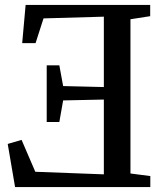

<svg xmlns="http://www.w3.org/2000/svg" viewBox="-20 -763 669 783"><path d="M512 -55.5 593 -45V0H41.5L11.5 -176L68 -192.5L124 -62.5L403.5 -52V-357L237.5 -353.5L222 -265.5H170.5V-496.5H222L237.5 -412L403.5 -408V-695L157.5 -688L125 -587H70.5L84.5 -743H592.5V-697L512 -684.5Z"/></svg>

Font: Merriweather 36pt
Style: Regular
Weight: 400
Designer: Eben Sorkin
Foundry: Eben Sorkin
Version: Version 2.100